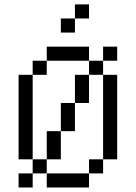

<svg xmlns="http://www.w3.org/2000/svg" viewBox="-20 -832 602 852"><path d="M250 -687.5H312.5V-750H250ZM62.5 0H125V-62.5H62.5ZM62.5 -125H125V-500H62.5ZM125 -62.5H187.5V-125H125ZM125 -500H187.5V-562.5H125ZM187.5 0H375V-62.5H187.5ZM187.5 -125H250V-250H187.5ZM187.5 -562.5H375V-625H187.5ZM250 -250H312.5V-375H250ZM312.5 -375H375V-500H312.5ZM312.5 -750H375V-812.5H312.5ZM375 -62.5H437.5V-125H375ZM375 -500H437.5V-562.5H375ZM437.5 -125H500V-500H437.5ZM437.5 -562.5H500V-625H437.5Z"/></svg>

Font: ChillMoonMono
Style: Regular
Weight: 400
Designer: Warren2060
Foundry: ChillType
Version: Version 1.000;Glyphs 3.1.1 (3135)